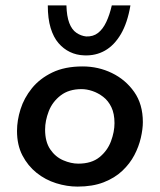

<svg xmlns="http://www.w3.org/2000/svg" viewBox="-20 -681 591 711"><path d="M267 10Q228 10 188 -2.5Q148 -15 115.5 -41Q83 -67 63 -105.5Q43 -144 43 -196Q43 -235 56 -276.5Q69 -318 98 -354Q127 -390 173.5 -412.5Q220 -435 286 -435Q344 -435 394.5 -410.5Q445 -386 477 -340.5Q509 -295 509 -229Q509 -203 501.5 -170.5Q494 -138 477.5 -106.5Q461 -75 433 -48.5Q405 -22 364 -6Q323 10 267 10ZM270 -75Q319 -75 348.5 -99Q378 -123 391 -158Q404 -193 404 -225Q404 -260 392.5 -284Q381 -308 362 -322.5Q343 -337 322 -344Q301 -351 282 -351Q235 -351 204.5 -327.5Q174 -304 160.5 -269Q147 -234 147 -201Q147 -156 166 -128Q185 -100 214 -87.5Q243 -75 270 -75ZM291 -476Q263 -477 239 -488.5Q215 -500 196.5 -521.5Q178 -543 167.5 -577.5Q157 -612 157 -661H226Q227 -621 236.5 -596Q246 -571 263 -559.5Q280 -548 299 -546Q325 -545 343 -559Q361 -573 373.5 -599.5Q386 -626 394 -661H463Q452 -596 427.5 -554.5Q403 -513 368.5 -493.5Q334 -474 291 -476Z"/></svg>

Font: Josefin Sans Medium
Style: Italic
Weight: 500
Italic angle: -7°
Designer: Santiago Orozco
Foundry: Typemade
Version: Version 2.000